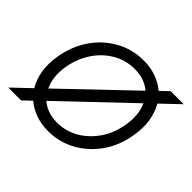

<svg xmlns="http://www.w3.org/2000/svg" viewBox="-135 -677 855 855"><g transform="rotate(45 292.5 -250.0)"><path d="M-10 0 74 -80Q53 -114 46 -158.5Q39 -203 48 -254Q61 -330 101 -388Q141 -446 201 -479Q261 -512 331 -512Q375 -512 411 -499Q447 -486 474 -463L513 -500H595L510 -419Q530 -385 537 -341Q544 -297 535 -246Q523 -170 482.5 -112Q442 -54 382.5 -21Q323 12 253 12Q209 12 173 -1Q137 -14 110 -37L71 0ZM106 -246Q94 -175 119 -123L432 -422Q392 -457 330 -457Q275 -457 228 -430Q181 -403 149 -355.5Q117 -308 106 -246ZM254 -43Q309 -43 355.5 -70Q402 -97 434.5 -144.5Q467 -192 477 -254Q489 -325 465 -376L152 -78Q192 -43 254 -43Z"/></g></svg>

Font: Figtree Light
Style: Italic
Weight: 300
Italic angle: -9.5°
Foundry: Erik Kennedy
Version: Version 2.001; ttfautohint (v1.8.4.7-5d5b);gftools[0.9.27]